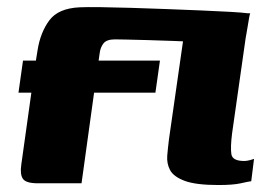

<svg xmlns="http://www.w3.org/2000/svg" viewBox="-20 -526 798 551"><path d="M46 -352H83L88 -383Q96 -433 121.5 -467.5Q147 -502 208 -505Q228 -506 267 -505.5Q306 -505 355.5 -503.5Q405 -502 457.5 -500Q510 -498 557.5 -496Q605 -494 640.5 -492Q676 -490 690 -488L643 -399Q638 -401 613 -402.5Q588 -404 552.5 -405.5Q517 -407 477.5 -408.5Q438 -410 402 -411Q366 -412 341.5 -412.5Q317 -413 310 -413Q286 -413 277 -401.5Q268 -390 266 -373L263 -352H439L426 -260H250L214 0H89Q55 0 46 -12.5Q37 -25 41 -53L70 -260H33ZM508 -427Q512 -454 518 -467Q524 -480 538.5 -484Q553 -488 580 -488H698Q697 -486 695 -475.5Q693 -465 691 -451.5Q689 -438 687 -428Q685 -418 685 -417L646 -143Q641 -103 644 -83.5Q647 -64 681 -64Q688 -64 697.5 -66.5Q707 -69 709 -70L701 -6Q693 -5 671 0Q649 5 607 5Q542 5 510 -7Q478 -19 468 -38Q458 -57 460 -80Q462 -103 465 -127Z"/></svg>

Font: Genos ExtraBold
Style: Italic
Weight: 800
Italic angle: -8°
Version: Version 1.010